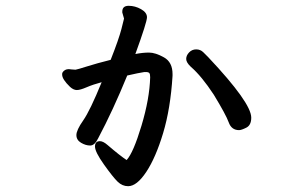

<svg xmlns="http://www.w3.org/2000/svg" viewBox="-20 -569 1040 661"><path d="M574 -314V-308Q567 -195 541.5 -110.5Q516 -26 483.5 23Q451 72 421 72Q401 72 385 56.5Q369 41 338 -2.5Q307 -46 307 -64.5Q307 -83 324 -83Q335 -83 350 -70Q393 -33 416 -18Q439 -43 467 -136Q495 -229 497 -303Q497 -314 494 -317.5Q491 -321 482 -321H477Q457 -318 418 -309Q369 -189 318 -93Q306 -68 290.5 -68Q275 -68 259 -77.5Q243 -87 243 -104Q243 -121 266.5 -154.5Q290 -188 330 -286Q300 -278 278 -268.5Q256 -259 244.5 -259Q233 -259 221 -270Q194 -296 194 -312V-314Q194 -317 195 -319Q202 -331 217 -331Q218 -331 226 -330L240 -329Q247 -330 280 -340.5Q313 -351 361 -363Q389 -434 398 -469L407 -505L401 -526V-529Q401 -549 423 -549Q445 -549 465.5 -537.5Q486 -526 486 -509.5Q486 -493 446 -383Q471 -388 493 -388Q515 -388 544.5 -371.5Q574 -355 574 -314ZM697 -372Q845 -215 845 -164Q845 -138 828 -129.5Q811 -121 803 -121Q777 -121 767.5 -147.5Q758 -174 716 -243Q674 -307 637 -339Q621 -354 621 -366Q621 -378 631 -388.5Q641 -399 655.5 -399Q670 -399 680 -389Z"/></svg>

Font: LXGW ZhenKai
Style: Regular
Weight: 400
Designer: LXGW / Fontworks Inc.
Foundry: LXGW / Fontworks Inc.
Version: Version 0.800;June 8, 2025